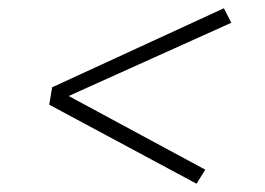

<svg xmlns="http://www.w3.org/2000/svg" viewBox="-20 -572 640 464"><path d="M455 -128 99 -319 106 -361 521 -552 539 -517 146 -340 476 -162Z"/></svg>

Font: Iosevka Curly Slab XLtExObl
Style: Regular
Weight: 200
Width: 7
Italic angle: -9°
Monospace: yes
Designer: Belleve Invis
Foundry: Belleve Invis
Version: Version 11.0.0; ttfautohint (v1.8.3)